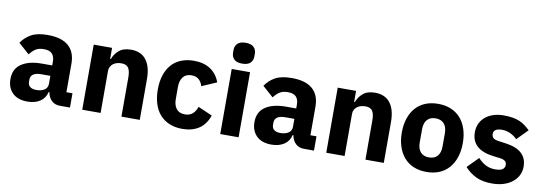

<svg xmlns="http://www.w3.org/2000/svg" viewBox="-57 -1131 4316 1525"><g transform="rotate(10 2100.5 -368.5)"><path d="M457 0Q417 0 390.5 -25Q364 -50 357 -92H351Q339 -41 298 -14.5Q257 12 197 12Q118 12 76 -30Q34 -72 34 -141Q34 -224 94.5 -264.5Q155 -305 259 -305H342V-338Q342 -376 322 -398.5Q302 -421 255 -421Q211 -421 185 -402Q159 -383 142 -359L54 -437Q86 -484 134.5 -510.5Q183 -537 266 -537Q378 -537 434 -488Q490 -439 490 -345V-115H539V0ZM252 -91Q289 -91 315.5 -107Q342 -123 342 -159V-221H270Q183 -221 183 -162V-147Q183 -118 201 -104.5Q219 -91 252 -91Z M638 0V-525H786V-436H792Q806 -477 841 -507Q876 -537 938 -537Q1019 -537 1060.5 -483Q1102 -429 1102 -329V0H954V-317Q954 -368 938 -392.5Q922 -417 881 -417Q863 -417 846 -412.5Q829 -408 815.5 -398Q802 -388 794 -373.5Q786 -359 786 -340V0Z M1446 12Q1387 12 1341 -7.5Q1295 -27 1264 -62.5Q1233 -98 1217 -149Q1201 -200 1201 -263Q1201 -326 1217 -376.5Q1233 -427 1264 -463Q1295 -499 1341 -518Q1387 -537 1446 -537Q1526 -537 1579.5 -501Q1633 -465 1656 -400L1536 -348Q1529 -378 1507 -399Q1485 -420 1446 -420Q1401 -420 1378 -390.5Q1355 -361 1355 -311V-213Q1355 -163 1378 -134Q1401 -105 1446 -105Q1486 -105 1509.5 -126.5Q1533 -148 1544 -183L1659 -133Q1633 -58 1578.5 -23Q1524 12 1446 12Z M1825 -581Q1780 -581 1759.5 -601.5Q1739 -622 1739 -654V-676Q1739 -708 1759.5 -728.5Q1780 -749 1825 -749Q1870 -749 1890.5 -728.5Q1911 -708 1911 -676V-654Q1911 -622 1890.5 -601.5Q1870 -581 1825 -581ZM1751 -525H1899V0H1751Z M2425 0Q2385 0 2358.5 -25Q2332 -50 2325 -92H2319Q2307 -41 2266 -14.5Q2225 12 2165 12Q2086 12 2044 -30Q2002 -72 2002 -141Q2002 -224 2062.5 -264.5Q2123 -305 2227 -305H2310V-338Q2310 -376 2290 -398.5Q2270 -421 2223 -421Q2179 -421 2153 -402Q2127 -383 2110 -359L2022 -437Q2054 -484 2102.5 -510.5Q2151 -537 2234 -537Q2346 -537 2402 -488Q2458 -439 2458 -345V-115H2507V0ZM2220 -91Q2257 -91 2283.5 -107Q2310 -123 2310 -159V-221H2238Q2151 -221 2151 -162V-147Q2151 -118 2169 -104.5Q2187 -91 2220 -91Z M2606 0V-525H2754V-436H2760Q2774 -477 2809 -507Q2844 -537 2906 -537Q2987 -537 3028.5 -483Q3070 -429 3070 -329V0H2922V-317Q2922 -368 2906 -392.5Q2890 -417 2849 -417Q2831 -417 2814 -412.5Q2797 -408 2783.5 -398Q2770 -388 2762 -373.5Q2754 -359 2754 -340V0Z M3415 12Q3357 12 3311.5 -7Q3266 -26 3234.5 -62Q3203 -98 3186 -149Q3169 -200 3169 -263Q3169 -326 3186 -377Q3203 -428 3234.5 -463.5Q3266 -499 3311.5 -518Q3357 -537 3415 -537Q3473 -537 3518.5 -518Q3564 -499 3595.5 -463.5Q3627 -428 3644 -377Q3661 -326 3661 -263Q3661 -200 3644 -149Q3627 -98 3595.5 -62Q3564 -26 3518.5 -7Q3473 12 3415 12ZM3415 -105Q3459 -105 3483 -132Q3507 -159 3507 -209V-316Q3507 -366 3483 -393Q3459 -420 3415 -420Q3371 -420 3347 -393Q3323 -366 3323 -316V-209Q3323 -159 3347 -132Q3371 -105 3415 -105Z M3944 12Q3868 12 3816 -12.5Q3764 -37 3723 -82L3810 -170Q3838 -139 3872 -121Q3906 -103 3949 -103Q3993 -103 4010 -116.5Q4027 -130 4027 -153Q4027 -190 3974 -197L3917 -204Q3740 -226 3740 -366Q3740 -404 3754.5 -435.5Q3769 -467 3795.5 -489.5Q3822 -512 3859.5 -524.5Q3897 -537 3944 -537Q3985 -537 4016.5 -531.5Q4048 -526 4072.5 -515.5Q4097 -505 4117.5 -489.5Q4138 -474 4158 -455L4073 -368Q4048 -393 4016.5 -407.5Q3985 -422 3952 -422Q3914 -422 3898 -410Q3882 -398 3882 -378Q3882 -357 3893.5 -345.5Q3905 -334 3937 -329L3996 -321Q4169 -298 4169 -163Q4169 -125 4153 -93Q4137 -61 4107.5 -37.5Q4078 -14 4036.5 -1Q3995 12 3944 12Z"/></g></svg>

Font: IBM Plex Sans Thai
Style: Bold
Weight: 700
Designer: Mike Abbink, Paul van der Laan, Pieter van Rosmalen, Ben Mitchell, Mark Frömberg
Foundry: Bold Monday
Version: Version 1.2